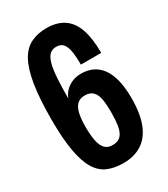

<svg xmlns="http://www.w3.org/2000/svg" viewBox="-177 -783 770 878"><g transform="rotate(-30 208.0 -343.5)"><path d="M212.1 12Q164.5 12 129.3 -2.9Q94.2 -17.9 71.2 -55.3Q48.3 -92.7 36.5 -158.6Q24.7 -224.5 24.7 -325.4Q24.7 -435.8 36.6 -508.2Q48.5 -580.6 71.7 -622.3Q94.8 -664 130.4 -681.6Q165.9 -699.2 213.6 -699.2Q267.6 -699.2 303.8 -675.2Q340 -651.1 357.2 -601.7Q374.3 -552.2 374.3 -475.8H267Q267 -521.7 261.6 -549.4Q256.1 -577.2 243.9 -590.1Q231.7 -603 209.3 -603Q180.3 -603 165.2 -578.5Q150.2 -554 144.9 -502.6Q139.7 -451.2 139.7 -370.2Q149.3 -394.6 166.1 -409.9Q183 -425.2 203.3 -432.5Q223.7 -439.8 245 -439.8Q293.9 -439.8 326.2 -415.5Q358.5 -391.3 374.8 -344.2Q391.1 -297.2 391.1 -228.3Q391.1 -144.6 369.5 -91.3Q347.8 -38.1 307.6 -13.1Q267.4 12 212.1 12ZM209.8 -84.2Q238.3 -84.2 253.3 -100.4Q268.3 -116.5 273.2 -147.4Q278.2 -178.3 278.2 -220.8Q278.2 -259.8 273.2 -287.5Q268.3 -315.3 253.4 -330.1Q238.5 -345 211.6 -345Q185.4 -345 170.2 -330.1Q155.1 -315.3 149 -286.9Q142.8 -258.5 142.8 -218.9Q142.8 -177 148.5 -146.7Q154.1 -116.5 168.5 -100.4Q182.8 -84.2 209.8 -84.2Z"/></g></svg>

Font: Archivo SemiBold ExtraCondensed
Style: Regular
Weight: 600
Width: 2
Version: Version 2.001